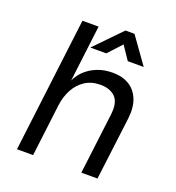

<svg xmlns="http://www.w3.org/2000/svg" viewBox="-132 -833 861 939"><g transform="rotate(20 298.5 -363.5)"><path d="M61 0 147 -700H231L195 -406Q200 -419 213 -437Q226 -455 248 -472Q270 -489 301.5 -500.5Q333 -512 375 -512Q424 -512 459 -491Q494 -470 511 -429Q528 -388 521 -328L480 0H396L435 -316Q443 -381 415.5 -408.5Q388 -436 338 -436Q292 -436 258.5 -414.5Q225 -393 204.5 -355.5Q184 -318 178 -270L145 0ZM228 -590 361 -727H408L506 -590H423L352 -695H408L311 -590Z"/></g></svg>

Font: Inclusive Sans
Style: Italic
Weight: 400
Italic angle: -7°
Designer: Olivia King
Foundry: Olivia King
Version: Version 2.004